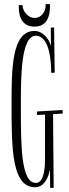

<svg xmlns="http://www.w3.org/2000/svg" viewBox="-20 -877 333 930"><path d="M198 -105C198 -75 196 9 154 9C81 9 81 -172 81 -369C81 -499 81 -704 153 -704C222 -704 228 -573 228 -524L245 -525L242 -744L226 -743L227 -655C216 -691 187 -727 147 -727C36 -727 36 -542 36 -369C36 -153 38 30 150 30C195 30 215 -19 222 -56L223 33H240L237 -324L284 -327L283 -344L159 -337V-320L198 -322ZM201 -857C204 -823 181 -790 148 -790C117 -790 90 -820 89 -852H71C71 -849 71 -845 71 -842C71 -788 93 -748 147 -748C202 -748 222 -790 222 -844C222 -848 222 -853 222 -857Z"/></svg>

Font: Bigelow Rules
Style: Regular
Weight: 400
Designer: Astigmatic (AOETI)
Foundry: Astigmatic (AOETI)
Version: Version 1.000